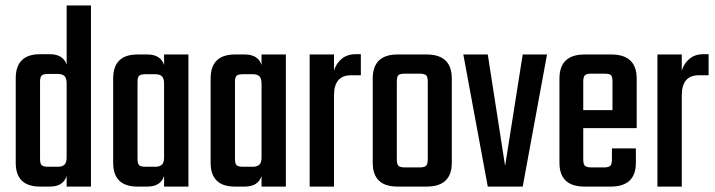

<svg xmlns="http://www.w3.org/2000/svg" viewBox="-20 -689 2642 709"><path d="M158.2 -73.2H192.9Q210.4 -73.2 218.3 -81.1Q226.1 -88.9 226.1 -107.9V-380.9Q226.1 -399.9 218.3 -408Q210.4 -416 192.9 -416H158.2Q140.1 -416 134 -410.2Q127.9 -404.3 127.9 -387.2V-102.1Q127.9 -84.5 134 -78.9Q140.1 -73.2 158.2 -73.2ZM226.1 -668.9H315.9V0H226.1V-39.1Q213.4 0 164.1 0H127.9Q38.1 0 38.1 -87.9V-399.9Q38.1 -488.8 127.9 -488.8H164.1Q213.4 -488.8 226.1 -450.2Z M518.1 -73.2H552.7Q570.3 -73.2 578.1 -81.1Q585.9 -88.9 585.9 -107.9V-379.9Q585.9 -398.9 578.1 -407Q570.3 -415 552.7 -415H518.1Q500 -415 493.9 -409.4Q487.8 -403.8 487.8 -386.2V-102.1Q487.8 -84.5 493.9 -78.9Q500 -73.2 518.1 -73.2ZM585.9 -487.8H675.8V0H585.9V-39.1Q573.2 0 523.9 0H487.8Q397.9 0 397.9 -87.9V-398.9Q397.9 -487.8 487.8 -487.8H523.9Q573.2 -487.8 585.9 -449.2Z M877.9 -73.2H912.6Q930.2 -73.2 938 -81.1Q945.8 -88.9 945.8 -107.9V-379.9Q945.8 -398.9 938 -407Q930.2 -415 912.6 -415H877.9Q859.9 -415 853.8 -409.4Q847.7 -403.8 847.7 -386.2V-102.1Q847.7 -84.5 853.8 -78.9Q859.9 -73.2 877.9 -73.2ZM945.8 -487.8H1035.6V0H945.8V-39.1Q933.1 0 883.8 0H847.7Q757.8 0 757.8 -87.9V-398.9Q757.8 -487.8 847.7 -487.8H883.8Q933.1 -487.8 945.8 -449.2Z M1292.5 -488.8H1312.5V-411.1H1276.4Q1213.4 -411.1 1213.4 -336.9V0H1123.5V-487.8H1213.4V-428.2Q1221.2 -454.6 1241.7 -471.7Q1262.2 -488.8 1292.5 -488.8Z M1559.6 -101.1V-387.2Q1559.6 -405.3 1553.5 -411.1Q1547.4 -417 1529.3 -417H1474.6Q1456.5 -417 1450.9 -411.1Q1445.3 -405.3 1445.3 -387.2V-101.1Q1445.3 -83 1451.2 -76.9Q1457 -70.8 1474.6 -70.8H1529.3Q1547.4 -70.8 1553.5 -76.9Q1559.6 -83 1559.6 -101.1ZM1448.2 -487.8H1555.2Q1648.4 -487.8 1648.4 -398.9V-87.9Q1648.4 0 1555.2 0H1448.2Q1356.4 0 1356.4 -87.9V-398.9Q1356.4 -487.8 1448.2 -487.8Z M1781.2 -487.8 1845.2 -76.2 1910.2 -487.8H2000L1910.2 0H1781.2L1690.9 -487.8Z M2133.8 -282.2H2241.7V-388.2Q2241.7 -405.8 2236.1 -411.4Q2230.5 -417 2212.9 -417H2164.1Q2146 -417 2139.9 -411.1Q2133.8 -405.3 2133.8 -388.2ZM2138.7 -487.8H2236.8Q2331.1 -487.8 2331.1 -398.9V-215.8H2133.8V-100.1Q2133.8 -83 2139.9 -76.9Q2146 -70.8 2164.1 -70.8H2210Q2228 -70.8 2233.9 -76.9Q2239.7 -83 2239.7 -101.1V-141.1H2328.1V-87.9Q2328.1 0 2234.9 0H2138.7Q2045.9 0 2045.9 -87.9V-398.9Q2045.9 -487.8 2138.7 -487.8Z M2576.7 -488.8H2596.7V-411.1H2560.5Q2497.6 -411.1 2497.6 -336.9V0H2407.7V-487.8H2497.6V-428.2Q2505.4 -454.6 2525.9 -471.7Q2546.4 -488.8 2576.7 -488.8Z"/></svg>

Font: Teko
Style: Regular
Weight: 400
Designer: Manushi Parikh, Jonny Pinhorn
Foundry: Indian Type Foundry
Version: Version 2.000;PS 1.0;hotconv 1.0.79;makeotf.lib2.5.61930